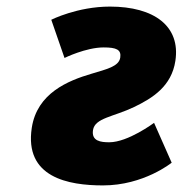

<svg xmlns="http://www.w3.org/2000/svg" viewBox="-20 -548 585 583"><path d="M313.8 -528C214.8 -528 135.7 -488 135.7 -488L175.9 -372C175.9 -372 240.8 -404 294.8 -404C333.8 -404 348.8 -397 345.1 -373C340.9 -346 303.7 -338 257.6 -324C186.4 -303 92.6 -265 76.5 -160C53.4 -9 187.7 15 292.7 15C416.7 15 501.3 -54 501.3 -54L447.8 -175C447.8 -175 368.8 -116 311.8 -116C286.8 -116 257.2 -119 262.4 -153C268.1 -190 324.5 -193 387.1 -223C443.3 -250 500.8 -286 512.5 -363C528.6 -468 448.8 -528 313.8 -528Z"/></svg>

Font: Sztylet
Style: BdObl
Weight: 700
Foundry: Cannot Into Space Fonts, PlusOne Fonts
Version: Version 0.12